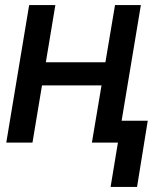

<svg xmlns="http://www.w3.org/2000/svg" viewBox="-20 -566 651 762"><path d="M426.8 -318.8 412.1 -227.1H116.7L131.3 -318.8ZM199.7 -545.9 108.9 0H4.9L95.7 -545.9ZM539.1 -545.9 448.2 0H344.7L436.5 -545.9ZM566.4 -86.9 523.9 175.8H418.9L462.4 -86.9Z"/></svg>

Font: Inter Tight Medium
Style: Italic
Weight: 500
Italic angle: -9.39999°
Designer: Rasmus Andersson
Foundry: rsms
Version: Version 3.004